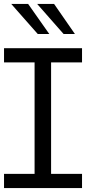

<svg xmlns="http://www.w3.org/2000/svg" viewBox="-20 -956 437 976"><path d="M397 -72.3V0H0.5V-72.3H155.8V-638.7H0.5V-710.9H397V-638.7H239.7V-72.3ZM230.5 -783.2H171.9L37.1 -936H123ZM360.8 -783.2H303.2L168.9 -936H254.9Z"/></svg>

Font: RGR Online_21
Style: Regular
Weight: 400
Italic angle: -12°
Designer: vernon adams
Foundry: vernon adams
Version: Version 1.000